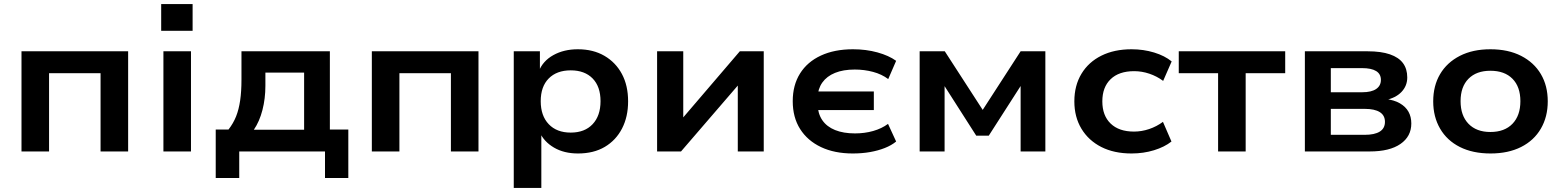

<svg xmlns="http://www.w3.org/2000/svg" viewBox="-20 -747 7710 947"><path d="M86 0V-494H612V0H476V-386H222V0Z M775 -595V-727H930V-595ZM786 0V-494H922V0Z M1044 131V-108H1107Q1131 -139 1144.5 -173Q1158 -207 1164.5 -251.5Q1171 -296 1171 -354V-494H1607V-108H1698V131H1583V0H1160V131ZM1232 -107H1480V-389H1289V-324Q1289 -261 1274.5 -204.5Q1260 -148 1232 -107Z M1814 0V-494H2340V0H2204V-386H1950V0Z M2514 180V-494H2643V-394H2637Q2657 -446 2709 -475Q2761 -504 2830 -504Q2906 -504 2961.5 -471.5Q3017 -439 3047.5 -382Q3078 -325 3078 -247Q3078 -171 3048 -113Q3018 -55 2963 -22.5Q2908 10 2831 10Q2762 10 2712.5 -19Q2663 -48 2642 -95H2650V180ZM2795 -93Q2864 -93 2903 -134.5Q2942 -176 2942 -248Q2942 -320 2903 -360Q2864 -400 2795 -400Q2726 -400 2686.5 -360Q2647 -320 2647 -248Q2647 -176 2686.5 -134.5Q2726 -93 2795 -93Z M3221 0V-494H3350V-140H3326L3629 -494H3747V0H3619V-354H3644L3339 0Z M4186 10Q4096 10 4029.5 -21.5Q3963 -53 3926.5 -110.5Q3890 -168 3890 -248Q3890 -327 3926 -384.5Q3962 -442 4029 -473Q4096 -504 4187 -504Q4252 -504 4308 -488.5Q4364 -473 4400 -447L4361 -357Q4329 -381 4286 -392.5Q4243 -404 4196 -404Q4139 -404 4098.5 -387.5Q4058 -371 4036 -340Q4014 -309 4012 -265L3995 -296H4290V-204H3995L4012 -234Q4014 -186 4036 -154Q4058 -122 4099 -105.5Q4140 -89 4197 -89Q4245 -89 4287 -101Q4329 -113 4360 -136L4400 -49Q4377 -30 4344 -17Q4311 -4 4271.5 3Q4232 10 4186 10Z M4516 0V-494H4640L4827 -205L5014 -494H5136V0H5014V-343H5027L4857 -78H4795L4625 -344H4639V0Z M5561 10Q5475 10 5412 -22Q5349 -54 5314 -112Q5279 -170 5279 -247Q5279 -325 5314 -383Q5349 -441 5412.5 -472.5Q5476 -504 5561 -504Q5620 -504 5672.5 -488Q5725 -472 5759 -444L5717 -348Q5686 -371 5649 -383.5Q5612 -396 5574 -396Q5499 -396 5458 -356.5Q5417 -317 5417 -247Q5417 -177 5458 -137.5Q5499 -98 5573 -98Q5611 -98 5648 -110.5Q5685 -123 5716 -146L5758 -49Q5724 -22 5672 -6Q5620 10 5561 10Z M5988 0V-386H5794V-494H6319V-386H6124V0Z M6416 0V-494H6726Q6792 -494 6835.5 -479Q6879 -464 6900 -435.5Q6921 -407 6921 -365Q6921 -323 6892 -293Q6863 -263 6811 -253L6813 -259Q6856 -254 6884.5 -237.5Q6913 -221 6927 -196Q6941 -171 6941 -138Q6941 -74 6887.5 -37Q6834 0 6736 0ZM6544 -82H6711Q6760 -82 6785.5 -98Q6811 -114 6811 -146Q6811 -178 6785.5 -194Q6760 -210 6712 -210H6544ZM6544 -292H6699Q6744 -292 6767.5 -308Q6791 -324 6791 -353Q6791 -382 6767.5 -396.5Q6744 -411 6698 -411H6544Z M7332 10Q7244 10 7180.5 -22Q7117 -54 7083 -112.5Q7049 -171 7049 -247Q7049 -324 7083 -381.5Q7117 -439 7180.5 -471.5Q7244 -504 7331 -504Q7419 -504 7482.5 -471.5Q7546 -439 7580 -381.5Q7614 -324 7614 -247Q7614 -171 7580 -112.5Q7546 -54 7482.5 -22Q7419 10 7332 10ZM7331 -96Q7401 -96 7440 -136.5Q7479 -177 7479 -248Q7479 -319 7440 -358.5Q7401 -398 7331 -398Q7262 -398 7223 -358.5Q7184 -319 7184 -248Q7184 -177 7223 -136.5Q7262 -96 7331 -96Z"/></svg>

Font: Nunito Sans 10pt SemiExpanded
Style: Bold
Weight: 700
Width: 6
Designer: Vernon Adams
Foundry: Vernon Adams
Version: Version 3.101;gftools[0.9.27]